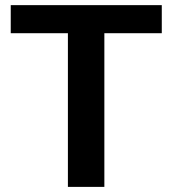

<svg xmlns="http://www.w3.org/2000/svg" viewBox="-20 -731 675 751"><path d="M612.8 -601.1H388.2V0H245.6V-601.1H22V-710.9H612.8Z"/></svg>

Font: Roboto Web
Style: Bold
Weight: 700
Designer: Google
Version: Version 1.200310; 2013